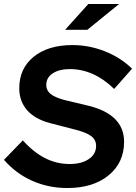

<svg xmlns="http://www.w3.org/2000/svg" viewBox="-32 -937 685 967"><path d="M-12 -132 83 -230Q137 -170 195 -140.5Q253 -111 319 -111Q379 -111 415.5 -136Q452 -161 452 -202Q452 -232 428.5 -250.5Q405 -269 351 -283L220 -317Q144 -337 104.5 -382Q65 -427 65 -493Q65 -592 137.5 -651Q210 -710 333 -710Q417 -710 496.5 -678.5Q576 -647 633 -591L543 -489Q492 -539 436 -564Q380 -589 320 -589Q266 -589 233.5 -567.5Q201 -546 201 -509Q201 -482 222 -464.5Q243 -447 290 -434L415 -404Q504 -382 548.5 -336.5Q593 -291 593 -223Q593 -118 515 -54Q437 10 307 10Q212 10 130 -26.5Q48 -63 -12 -132ZM413 -917H568L408 -787H296Z"/></svg>

Font: Red Hat Display
Style: Bold Italic
Weight: 700
Italic angle: -12°
Designer: Pentagram / MCKL
Foundry: Pentagram / MCKL
Version: Version 1.003; Red Hat Display Bold Italic